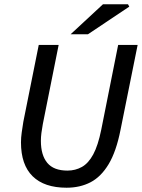

<svg xmlns="http://www.w3.org/2000/svg" viewBox="-20 -865 663 897"><path d="M291 12Q187 12 132.5 -41.5Q78 -95 78 -200Q78 -222 81.5 -246.5Q85 -271 89 -296L161 -655H254L180 -285Q176 -263 173.5 -244Q171 -225 171 -207Q171 -140 201 -104Q231 -68 295 -68Q332 -68 362.5 -85Q393 -102 415.5 -143.5Q438 -185 453 -259L532 -655H623L543 -258Q523 -157 487.5 -98Q452 -39 403 -13.5Q354 12 291 12ZM310 -705 461 -845H578L584 -834L391 -705Z"/></svg>

Font: Source Sans 3 Medium
Style: Italic
Weight: 500
Italic angle: -11°
Designer: Paul D. Hunt
Foundry: Adobe
Version: Version 3.052;hotconv 1.1.0;makeotfexe 2.6.0